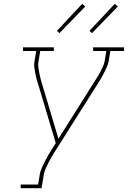

<svg xmlns="http://www.w3.org/2000/svg" viewBox="-20 -982 667 1002"><path d="M88 0V-19H179L188 -74Q191 -90 198.5 -106.5Q206 -123 214 -139Q222 -155 231 -171Q240 -187 250 -202L271 -235L179 -543Q174 -557 170.5 -571.5Q167 -586 164 -601Q161 -616 159 -631Q157 -646 160 -662L169 -716H100V-735H261V-716H190L181 -662Q178 -647 180 -632.5Q182 -618 184.5 -604Q187 -590 190.5 -576Q194 -562 198 -549L285 -258L471 -553Q479 -566 487.5 -579Q496 -592 503 -605.5Q510 -619 516.5 -633Q523 -647 526 -662L535 -716H466V-735H627V-716H556L547 -662Q544 -646 537 -631Q530 -616 522.5 -601Q515 -586 506.5 -571.5Q498 -557 489 -543L267 -192Q258 -178 249.5 -163.5Q241 -149 233.5 -134Q226 -119 219 -104Q212 -89 209 -74L197 0ZM460 -809 447 -821 579 -962 595 -948ZM290 -809 277 -821 409 -962 425 -948Z"/></svg>

Font: Iosevka Curly Slab ThEx
Style: Italic
Weight: 100
Width: 7
Italic angle: -9°
Monospace: yes
Designer: Belleve Invis
Foundry: Belleve Invis
Version: Version 11.1.0; ttfautohint (v1.8.3)